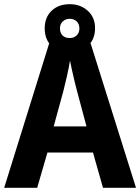

<svg xmlns="http://www.w3.org/2000/svg" viewBox="-20 -899 671 919"><path d="M473 0 425 -169H207L158 0H0L223 -716H406L631 0ZM349 -462Q344 -480 337.5 -507Q331 -534 325 -561.5Q319 -589 315 -609Q310 -577 300.5 -535Q291 -493 283 -462L237 -294H394ZM314 -647Q260 -647 227 -678.5Q194 -710 194 -763Q194 -816 227 -847.5Q260 -879 314 -879Q365 -879 400 -847.5Q435 -816 435 -764Q435 -711 400.5 -679Q366 -647 314 -647ZM314 -717Q334 -717 347 -729.5Q360 -742 360 -763Q360 -784 347 -796.5Q334 -809 314 -809Q294 -809 280.5 -796.5Q267 -784 267 -763Q267 -742 279 -729.5Q291 -717 314 -717Z"/></svg>

Font: Noto Sans Lao SemiCondensed
Style: Bold
Weight: 700
Width: 4
Designer: Monotype Design Team
Foundry: Monotype Imaging Inc.
Version: Version 2.003; ttfautohint (v1.8.4.7-5d5b)